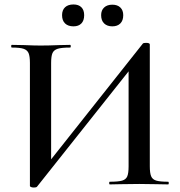

<svg xmlns="http://www.w3.org/2000/svg" viewBox="-20 -826 806 860"><path d="M634 -634Q651 -634 651 -627V-81Q651 -51 657 -36.5Q663 -22 680 -17Q697 -12 733 -12Q736 -12 736 -6Q736 0 733 0Q699 0 679 -1L604 -2L520 -1Q502 0 472 0Q469 0 469 -6Q469 -12 472 -12Q510 -12 527 -17Q544 -22 550 -36Q556 -50 556 -81V-539L585 -543L146 10Q143 14 132 14Q125 14 119.5 12Q114 10 114 7V-544Q114 -574 108 -588Q102 -602 85.5 -607.5Q69 -613 33 -613Q30 -613 30 -619Q30 -625 33 -625L88 -624Q134 -622 161 -622Q198 -622 246 -624L294 -625Q297 -625 297 -619Q297 -613 294 -613Q256 -613 238.5 -607.5Q221 -602 215 -588Q209 -574 209 -544V-82L181 -77L620 -631Q623 -634 634 -634ZM258 -758Q258 -781 271.5 -793.5Q285 -806 309 -806Q332 -806 344.5 -793.5Q357 -781 357 -758Q357 -734 344.5 -721Q332 -708 309 -708Q285 -708 271.5 -721Q258 -734 258 -758ZM433 -758Q433 -780 446.5 -792.5Q460 -805 483 -805Q506 -805 519 -792.5Q532 -780 532 -758Q532 -734 519 -721Q506 -708 483 -708Q460 -708 446.5 -721Q433 -734 433 -758Z"/></svg>

Font: Cormorant Garamond SemiBold
Style: Regular
Weight: 600
Designer: Christian Thalmann (Catharsis Fonts)
Foundry: Catharsis Fonts
Version: Version 4.000